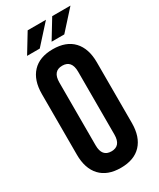

<svg xmlns="http://www.w3.org/2000/svg" viewBox="-219 -931 837 1010"><g transform="rotate(-30 200.0 -426.0)"><path d="M200 10Q119 10 76 -36Q33 -82 33 -166V-534Q33 -618 76 -664Q119 -710 200 -710Q281 -710 324 -664Q367 -618 367 -534V-166Q367 -82 324 -36Q281 10 200 10ZM200 -90Q257 -90 257 -159V-541Q257 -610 200 -610Q143 -610 143 -541V-159Q143 -90 200 -90ZM136 -862H247L143 -747H66ZM285 -862H396L292 -747H215Z"/></g></svg>

Font: Booming Bebas 2
Style: Regular
Weight: 400
Designer: Ryoichi Tsunekawa
Foundry: Ryoichi Tsunekawa
Version: Version 2.000